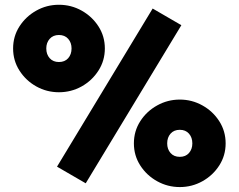

<svg xmlns="http://www.w3.org/2000/svg" viewBox="-20 -758 987 794"><path d="M34.2 -557.6Q34.2 -607.9 60.5 -648.9Q86.9 -689.9 130.1 -714.1Q173.3 -738.3 223.6 -738.3Q274.4 -738.3 317.6 -714.1Q360.8 -689.9 387.2 -648.9Q413.6 -607.9 413.6 -557.6Q413.6 -507.3 387.2 -466.1Q360.8 -424.8 317.6 -400.6Q274.4 -376.5 223.6 -376.5Q173.3 -376.5 130.1 -400.6Q86.9 -424.8 60.5 -466.1Q34.2 -507.3 34.2 -557.6ZM730 -653.8 334.5 0 215.8 -68.8 611.3 -722.7ZM171.4 -557.6Q171.4 -533.2 185.5 -517.3Q199.7 -501.5 223.6 -501.5Q248 -501.5 262 -517.3Q275.9 -533.2 275.9 -557.6Q275.9 -581.5 262 -597.4Q248 -613.3 223.6 -613.3Q199.7 -613.3 185.5 -597.4Q171.4 -581.5 171.4 -557.6ZM533.7 -165Q533.7 -215.8 560.1 -256.8Q586.4 -297.9 629.9 -322Q673.3 -346.2 723.6 -346.2Q773.9 -346.2 817.1 -322Q860.4 -297.9 886.7 -256.8Q913.1 -215.8 913.1 -165Q913.1 -114.7 886.7 -73.7Q860.4 -32.7 817.1 -8.5Q773.9 15.6 723.6 15.6Q673.3 15.6 629.9 -8.5Q586.4 -32.7 560.1 -73.7Q533.7 -114.7 533.7 -165ZM671.4 -165Q671.4 -141.1 685.3 -125.2Q699.2 -109.4 723.6 -109.4Q747.6 -109.4 761.5 -125.2Q775.4 -141.1 775.4 -165Q775.4 -189.5 761.5 -205.3Q747.6 -221.2 723.6 -221.2Q699.2 -221.2 685.3 -205.3Q671.4 -189.5 671.4 -165Z"/></svg>

Font: Giphurs
Style: Bold
Weight: 700
Version: Version 0.920; ttfautohint (v1.8.4.7-5d5b)